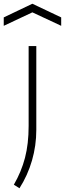

<svg xmlns="http://www.w3.org/2000/svg" viewBox="-63 -786 347 1026"><path d="M-43 -693 110 -766 264 -693V-648L110 -720L-43 -648ZM11 201Q51 132 70.5 57.5Q90 -17 90 -113V-540H131V-92Q131 -8 108 71.5Q85 151 41 220Z"/></svg>

Font: Encode Sans Wide
Style: Thin
Weight: 100
Designer: Pablo Impallari, Andres Torresi
Foundry: Pablo Impallari, Andres Torresi
Version: Version 1.000; ttfautohint (v1.00) -l 8 -r 50 -G 200 -x 14 -